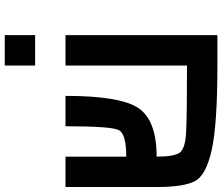

<svg xmlns="http://www.w3.org/2000/svg" viewBox="-82 -832 915 790"><g transform="rotate(-90 375.0 -437.5)"><path d="M625 -875V-750H500V-875ZM500 -625H625V0H500Q257.8 0 152.3 -23.4Q46.9 -46.9 23.4 -93.8Q0 -140.6 0 -250V-625H125V-375Q218.8 -375 234.4 -406.2Q250 -437.5 250 -625H375Q375 -398.4 324.2 -324.2Q273.4 -250 125 -250Q125 -179.7 140.6 -156.2Q156.2 -132.8 222.7 -128.9Q289.1 -125 500 -125Z"/></g></svg>

Font: CraftyPE
Style: Regular
Weight: 400
Designer: Erek Butcher
Foundry: Haunted Coop
Version: Version 0.018;April 4, 2024;FontCreator 15.0.0.2962 64-bit